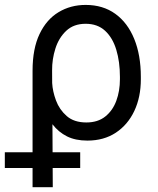

<svg xmlns="http://www.w3.org/2000/svg" viewBox="-64 -573 655 796"><path d="M71 203.1V-279.8Q71 -371.4 100 -432Q128.9 -492.5 178.8 -522.5Q228.7 -552.6 291.2 -552.6Q362.9 -552.6 414.1 -515.6Q465.2 -478.7 492.5 -411.6Q519.9 -344.5 519.9 -254.3V-244.3Q519.9 -170.5 492.9 -113.1Q465.9 -55.8 416.2 -22.9Q366.5 9.9 298.3 9.9Q248.9 9.9 213.8 -7.6Q178.6 -25.2 153.4 -57.9L154.8 203.1ZM152.3 -228.7Q154.1 -194.6 168.1 -156.6Q182.2 -118.6 212.5 -92Q242.9 -65.3 294 -65.3Q341.6 -65.3 372.5 -90Q403.4 -114.7 418.3 -155.4Q433.2 -196 433.2 -244.3V-254.3Q433.2 -316.8 418.1 -366.7Q403.1 -416.5 371.6 -445.5Q340.2 -474.4 291.2 -474.4Q241.5 -474.4 210.6 -445.3Q179.7 -416.2 165.7 -371.8Q151.6 -327.4 152 -281.2ZM-44 123.6V58.2H268.5V123.6Z"/></svg>

Font: Inter Zeller
Style: Regular
Weight: 400
Designer: Rasmus Andersson; Joe Bland
Foundry: zeller
Version: Version 3.015;git-dec3a8cb1